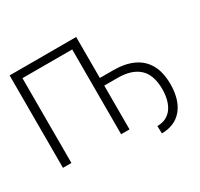

<svg xmlns="http://www.w3.org/2000/svg" viewBox="-174 -952 1366 1309"><g transform="rotate(-30 508.5 -297.5)"><path d="M568.4 -727.5V0H502.4V-667.5H110.8V0H44.4V-727.5ZM567.4 -344.7V-404.8H673.8Q767.1 -404.8 832 -374Q897 -343.3 930.9 -281.7Q964.8 -220.2 964.4 -127Q964.4 -79.1 955.1 -38.6Q945.8 2 927.7 33.9Q909.7 65.9 883.1 88.4Q856.4 110.8 822 122.3Q787.6 133.8 746.1 133.8L744.1 75.2Q783.2 75.2 812.3 60.5Q841.3 45.9 860.6 19Q879.9 -7.8 889.6 -45.2Q899.4 -82.5 899.4 -127.4Q898.9 -239.3 841.3 -292Q783.7 -344.7 673.8 -344.7Z"/></g></svg>

Font: Inter Tight Light
Style: Regular
Weight: 300
Designer: Rasmus Andersson
Foundry: rsms
Version: Version 3.004